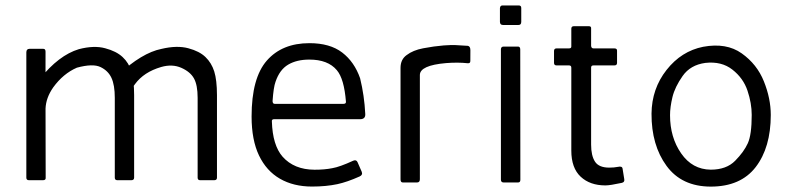

<svg xmlns="http://www.w3.org/2000/svg" viewBox="-20 -670 2900 705"><path d="M76.7 -17.7V-268.8Q79.3 -314 126.3 -380.3Q195.5 -467.2 269.7 -489.5Q325.5 -504 366.2 -492.8Q407.2 -482 430.2 -460.5Q453.3 -439 462.8 -407.2Q472.3 -375.3 472.5 -320.8V-17.7Q472.3 -8.3 462.3 -8.3H410.8Q401.5 -8.3 401.5 -17.7V-310.7Q401.5 -357.8 389.2 -384.2Q377 -410.5 348.8 -423.9Q320.7 -437.3 262.3 -421.5Q211.8 -399.5 175.3 -349Q148.8 -311 147.2 -271.3L147.7 -17.7Q148.7 -8.5 138.2 -8.3H86.3Q76.7 -8.3 76.7 -17.7ZM146.8 -116.2H76.7V-477.7Q76.8 -490.7 88.3 -490.7H139.2Q147.2 -490.7 147.2 -480.3ZM413.2 -394.5Q501 -476.2 573 -490.5Q630.2 -504 671.5 -492.8Q712.2 -482 734.5 -460.5Q756.8 -439 766.7 -407.6Q776.5 -376.2 776.7 -320.8V-17.7Q776.7 -8.3 766.7 -8.3H714.8Q705.7 -8.3 705.7 -17.7V-310.7Q705.7 -357.8 692.2 -382.1Q678.8 -406.3 645.7 -421Q612.5 -435.7 571.8 -424Q508.2 -405.5 475.8 -361.3Q462.2 -343.8 456.7 -332Z M1250.3 -296.2Q1243.7 -380.8 1216.8 -412.3Q1184.2 -451.3 1115.7 -451.2Q1069.7 -451.2 1038.2 -432.7Q1006.7 -414.2 991.7 -369.7Q984.3 -349.8 980.8 -298.7Q981.3 -288.7 988.5 -288.7H1241.3Q1250.7 -288.7 1250.3 -296.2ZM978.3 -223.8Q981 -136.7 1017.5 -94.8Q1059.7 -47.2 1134.7 -46.8Q1171.7 -46.7 1200.3 -52.5Q1227.3 -57 1277.2 -80Q1288.5 -84.7 1293 -74.2L1308 -39.8Q1313 -27.8 1300.8 -22.2Q1255.2 -1.7 1218.8 6.2Q1177.3 15 1125.7 15Q1057.8 15 1008 -13.7Q958.2 -42.3 931 -99.2Q903.8 -156 903.8 -242.3Q903.8 -383.8 959.9 -447.7Q1016 -511.5 1116.2 -511.5Q1191.5 -511.5 1236.4 -477.2Q1281.3 -442.8 1302.3 -382.5Q1317.8 -319.3 1321.2 -251.8Q1322.5 -232.5 1302.5 -232.3H985.3Q977.2 -231.5 978.3 -223.8Z M1450.7 -11.2V-420.8Q1450.7 -451.8 1473.2 -467.8Q1496.7 -485.7 1533.8 -492.7Q1573.3 -500.3 1609.3 -503.2Q1634 -505 1652.7 -504.4Q1671.3 -503.8 1698.2 -501.7Q1707.2 -499.8 1707.2 -485.5L1707 -446Q1707 -436.7 1697.3 -437.8Q1661 -441.8 1617.5 -438.3Q1521.7 -430 1521.7 -394.5V-11.8Q1521.7 0 1511.3 0H1459.2Q1450.7 0 1450.7 -11.2Z M1815.7 -590.2V-639.8Q1816.5 -650 1825 -650H1884.8Q1894 -650 1894 -640.7V-590.3Q1894.2 -578.2 1884 -578.3H1826.8Q1815.7 -578.3 1815.7 -590.2ZM1819.3 -10.2V-488.8Q1819.5 -499 1829.3 -499H1882Q1890.3 -499 1890.3 -488.2L1890.7 -9.5Q1890.7 0 1882.2 0H1829.3Q1819.5 0 1819.3 -10.2Z M2077.8 -117V-421.3Q2077.8 -429.7 2069.8 -429.8H2023.7Q2014.3 -429.8 2014.3 -439.2V-483Q2014.5 -492.3 2023.7 -492.3H2069.5Q2078.8 -492.3 2077.8 -500.7V-564.5Q2077.8 -573.8 2087.2 -573.8H2142.3Q2151.5 -573.8 2150.5 -564.8V-501.3Q2151.5 -492.3 2159.2 -492.3H2236Q2246.5 -492.2 2245.7 -483V-439.2Q2245.8 -429.8 2235.8 -429.8H2159.3Q2150.7 -430 2150.5 -422.2V-139Q2150.5 -98.3 2164.8 -76.4Q2179 -54.5 2217.2 -54.5Q2234.8 -54.5 2248.8 -57.3Q2264.5 -61 2266 -50.8L2272.2 -12.3Q2274.5 -1 2263 1.5Q2220.2 10.8 2203 10.8Q2146.3 10.8 2112.1 -21.2Q2077.8 -53.3 2077.8 -117Z M2589.7 15.2Q2483.2 15 2427.5 -60.9Q2371.8 -136.8 2372.3 -252.7Q2373.2 -344.3 2427.5 -413.2Q2481.8 -482.2 2561.8 -498.2Q2647.2 -514 2703.4 -474.1Q2759.7 -434.2 2784.9 -371.2Q2810.2 -308.3 2810.2 -247.7Q2810 -128.2 2754.8 -56.5Q2699.5 15.2 2589.7 15.2ZM2589.7 -47Q2647.3 -47 2679.5 -79.8Q2711.7 -112.5 2725.9 -144Q2740.2 -175.5 2740.2 -248Q2740.2 -291 2724.7 -337.1Q2709.2 -383.2 2669.2 -414.4Q2629.3 -445.7 2569.7 -439Q2515 -431.5 2486.6 -391.1Q2458.2 -350.7 2449.2 -313.7Q2440.3 -276.7 2440.3 -247Q2440.3 -165.5 2481.2 -106.7Q2522 -47.8 2589.7 -47Z"/></svg>

Font: Vivano Light
Style: Regular
Weight: 300
Designer: Joe Prince, Josias Burgherr
Version: Version 2.064;September 19, 2022;FontCreator 14.0.0.2877 64-